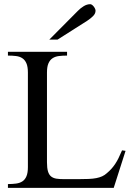

<svg xmlns="http://www.w3.org/2000/svg" viewBox="-20 -914 651 934"><path d="M533.2 0H18.6V-18.6Q40 -18.6 58.1 -21Q76.2 -23.4 88.9 -31.7Q101.6 -40 108.6 -56.4Q115.7 -72.8 115.7 -101.1V-561Q115.7 -589.4 108.6 -605.7Q101.6 -622.1 88.9 -630.6Q76.2 -639.2 58.1 -641.4Q40 -643.6 18.6 -643.6V-662.1H306.2V-643.6Q284.2 -643.6 266.4 -641.4Q248.5 -639.2 235.6 -630.6Q222.7 -622.1 215.6 -605.7Q208.5 -589.4 208.5 -561V-125Q208.5 -96.7 213.4 -80.3Q218.3 -64 228.5 -55.7Q238.8 -47.4 254.4 -44.9Q270 -42.5 292 -42.5H358.9Q389.2 -42.5 410.9 -43.5Q432.6 -44.4 448.7 -47.6Q464.8 -50.8 477.1 -56.4Q489.3 -62 499.5 -71.3Q512.2 -82 521.7 -92.5Q531.2 -103 539.8 -115.7Q548.3 -128.4 556.4 -144.5Q564.5 -160.6 573.7 -182.6L590.8 -180.2ZM444.8 -861.8Q444.8 -847.7 432.4 -835.4Q419.9 -823.2 404.3 -813L259.8 -721.2H219.7L358.4 -860.8Q371.1 -874 387 -883.8Q402.8 -893.6 418.9 -893.6Q422.9 -893.6 427.2 -890.6Q431.6 -887.7 435.5 -882.8Q439.5 -877.9 442.1 -872.3Q444.8 -866.7 444.8 -861.8Z"/></svg>

Font: Doulos SIL Am
Style: Regular
Weight: 400
Designer: Walt Agee, Victor Gaultney, Peter Martin, Debbi Hosken, Becca Hirsbrunner
Foundry: SIL International
Version: Version 5.000